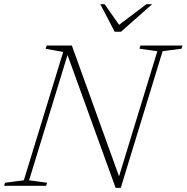

<svg xmlns="http://www.w3.org/2000/svg" viewBox="-47 -904 908 934"><path d="M539.5 -25.5 524.5 -21.5 718.5 -655 631.5 -667 636 -682.5H840.5L836 -667L744 -655L540.5 10H515.5L275.5 -653L288.5 -659.5L94.5 -27L182 -15L177.5 0H-27L-22.5 -15L69 -27L260.5 -651.5L175 -666.5L180 -682.5H302.5ZM693 -883.5 541.5 -749.5H511L441 -883.5H462L538 -775H521.5L665 -883.5Z"/></svg>

Font: Newsreader ExtraLight
Style: Italic
Weight: 250
Italic angle: -17°
Designer: Hugues Gentile
Foundry: Production Type
Version: Version 1.003